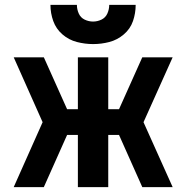

<svg xmlns="http://www.w3.org/2000/svg" viewBox="-20 -764 760 784"><path d="M36 0H159L254 -213H298V0H422V-213H466L561 0H685L566 -265L685 -530H561L466 -318H422V-530H298V-318H254L159 -530H36L154 -265ZM360 -584Q394 -584 426.5 -592.5Q459 -601 485.5 -623.5Q512 -646 523 -678Q534 -710 534 -744H426Q426 -726 418.5 -709Q411 -692 394.5 -684Q378 -676 360 -676Q342 -676 325.5 -684Q309 -692 301.5 -709Q294 -726 294 -744H186Q186 -710 197.5 -678Q209 -646 235 -623.5Q261 -601 294 -592.5Q327 -584 360 -584Z"/></svg>

Font: Iosevka Sparkle
Style: Bold
Weight: 700
Designer: Belleve Invis
Foundry: Belleve Invis
Version: Version 4.5.0; ttfautohint (v1.8.3)